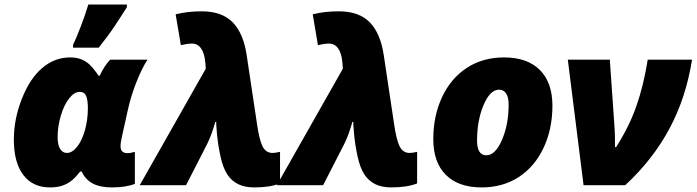

<svg xmlns="http://www.w3.org/2000/svg" viewBox="-20 -816 3069 846"><path d="M289.1 -563Q316.4 -563 336.7 -555.2Q356.9 -547.4 373.5 -532.5Q390.1 -517.6 415 -481.9H418.9Q440.4 -527.8 465.8 -553.2H629.9Q604.5 -513.7 580.8 -453.6Q557.1 -393.6 543.9 -334L518.1 -217.8Q511.2 -190.4 511.2 -170.9Q511.2 -141.1 542 -141.1Q554.7 -141.1 574.2 -147V-5.9Q534.7 9.8 473.1 9.8Q421.4 9.8 388.9 -7.3Q356.4 -24.4 339.8 -60.1H333Q310.1 -30.8 292.2 -17.6Q274.4 -4.4 252.7 2.7Q231 9.8 200.2 9.8Q124.5 9.8 82.8 -44.9Q41 -99.6 41 -201.2Q41 -291 76.2 -380.4Q111.3 -469.7 166 -516.4Q220.7 -563 289.1 -563ZM274.9 -142.1Q297.9 -142.1 319.6 -169.2Q341.3 -196.3 354.2 -242.2Q367.2 -288.1 367.2 -340.8Q367.2 -373.5 359.9 -392.3Q352.5 -411.1 331.1 -411.1Q307.1 -411.1 284.4 -382.1Q261.7 -353 247.8 -305.7Q233.9 -258.3 233.9 -211.9Q233.9 -177.2 245.1 -159.7Q256.3 -142.1 274.9 -142.1ZM301.8 -618.2Q314.5 -644 335 -697Q355.5 -750 369.1 -795.9H539.1V-784.2Q524.9 -762.2 511.2 -740.7Q497.6 -719.2 482.9 -697.5Q468.3 -675.8 451.4 -653.3Q434.6 -630.9 415 -606H301.8Z M886.7 -513.2 884.8 -539.1Q881.3 -580.6 866.2 -602.3Q851.1 -624 825.7 -624Q807.1 -624 776.9 -617.2L753.9 -752.9Q804.7 -766.1 869.1 -766.1Q958 -766.1 1005.4 -717.5Q1052.7 -668.9 1066.9 -573.2L1111.8 -273.9Q1122.1 -200.7 1136.7 -171.4Q1151.4 -142.1 1180.7 -142.1Q1193.4 -142.1 1213.9 -147V-7.8Q1169.9 9.8 1100.1 9.8Q1058.6 9.8 1029.3 -4.6Q1000 -19 981.2 -47.9Q962.4 -76.7 951.4 -127.4Q940.4 -178.2 936 -226.6Q931.6 -274.9 933.1 -278.8H928.7Q912.6 -221.7 893.1 -182.1L799.8 0H595.7Z M1490.7 -513.2 1488.8 -539.1Q1485.4 -580.6 1470.2 -602.3Q1455.1 -624 1429.7 -624Q1411.1 -624 1380.9 -617.2L1357.9 -752.9Q1408.7 -766.1 1473.1 -766.1Q1562 -766.1 1609.4 -717.5Q1656.7 -668.9 1670.9 -573.2L1715.8 -273.9Q1726.1 -200.7 1740.7 -171.4Q1755.4 -142.1 1784.7 -142.1Q1797.4 -142.1 1817.9 -147V-7.8Q1773.9 9.8 1704.1 9.8Q1662.6 9.8 1633.3 -4.6Q1604 -19 1585.2 -47.9Q1566.4 -76.7 1555.4 -127.4Q1544.4 -178.2 1540 -226.6Q1535.6 -274.9 1537.1 -278.8H1532.7Q1516.6 -221.7 1497.1 -182.1L1403.8 0H1199.7Z M2102.1 9.8Q2000 9.8 1944.6 -45.4Q1889.2 -100.6 1889.2 -203.1Q1889.2 -305.7 1928 -388.4Q1966.8 -471.2 2037.1 -517.1Q2107.4 -563 2201.2 -563Q2303.2 -563 2358.6 -507.8Q2414.1 -452.6 2414.1 -350.1Q2414.1 -247.6 2375.2 -164.8Q2336.4 -82 2266.1 -36.1Q2195.8 9.8 2102.1 9.8ZM2179.2 -420.9Q2139.2 -420.9 2110.6 -352.8Q2082 -284.7 2082 -196.8Q2082 -131.8 2123 -131.8Q2162.6 -131.8 2191.9 -199.7Q2221.2 -267.6 2221.2 -356Q2221.2 -388.2 2210 -404.5Q2198.7 -420.9 2179.2 -420.9Z M2481.9 -553.2H2667L2688 -251Q2689.9 -231.4 2689.9 -168H2694.8Q2752 -257.3 2783.9 -348.1Q2815.9 -439 2834 -553.2H3029.3Q3002.9 -385.3 2929.4 -248.5Q2856 -111.8 2734.9 0H2551.3Z"/></svg>

Font: Open Sans Extrabold
Style: Italic
Weight: 800
Italic angle: -12°
Foundry: Ascender Corporation
Version: Version 1.10